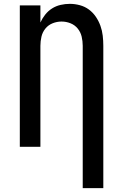

<svg xmlns="http://www.w3.org/2000/svg" viewBox="-20 -763 640 998"><path d="M410 215V-525Q410 -549 404.5 -572.5Q399 -596 384 -614.5Q369 -633 346.5 -642Q324 -651 300 -651Q276 -651 253.5 -642Q231 -633 216 -614.5Q201 -596 195.5 -572.5Q190 -549 190 -525V0H83V-735H190V-646Q200 -668 215 -687Q230 -706 250.5 -719Q271 -732 295 -737.5Q319 -743 343 -743Q369 -743 395 -736Q421 -729 442 -713.5Q463 -698 478 -676Q493 -654 502 -629Q511 -604 514 -577.5Q517 -551 517 -525V215Z"/></svg>

Font: Iosevka SS04 Semibold Extended
Style: Regular
Weight: 600
Width: 7
Monospace: yes
Designer: Belleve Invis
Foundry: Belleve Invis
Version: Version 19.0.0; ttfautohint (v1.8.4)